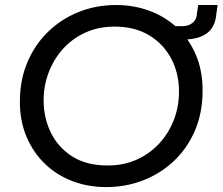

<svg xmlns="http://www.w3.org/2000/svg" viewBox="-20 -733 887 765"><path d="M403.4 12.4Q330.8 12.4 268.2 -11.5Q205.6 -35.4 158.9 -80.4Q112.2 -125.4 85.7 -188.1Q59.2 -250.8 59.2 -328.4Q59.2 -413 88.5 -483.4Q117.8 -553.8 170.4 -605.3Q223 -656.8 292.6 -684.9Q362.2 -713 443.4 -713Q512.4 -713 574.6 -690.3Q636.8 -667.6 684.5 -623.6Q732.2 -579.6 759.7 -516.3Q787.2 -453 787.2 -372.2Q787.2 -283.2 756.5 -212.2Q725.8 -141.2 672.2 -90.9Q618.6 -40.6 549.6 -14.1Q480.6 12.4 403.4 12.4ZM409 -73.6Q473.2 -73.6 525.4 -97.3Q577.6 -121 615.1 -162Q652.6 -203 672.9 -255.8Q693.2 -308.6 693.2 -367.8Q693.2 -441 662.1 -499.7Q631 -558.4 573.7 -592.7Q516.4 -627 437.4 -627Q371.6 -627 319 -602.7Q266.4 -578.4 229.6 -536.8Q192.8 -495.2 173.3 -442.6Q153.8 -390 153.8 -332.8Q153.8 -264.4 182.3 -205.3Q210.8 -146.2 267.5 -109.9Q324.2 -73.6 409 -73.6ZM667 -575.6 674.8 -629H709.6Q732 -629 748.2 -642.7Q764.4 -656.4 765 -681.6L769.8 -713H847L842.2 -679.2Q838 -624.8 804.1 -600.2Q770.2 -575.6 711.2 -575.6Z"/></svg>

Font: MuseoModerno Thin
Style: Italic
Weight: 100
Italic angle: -9°
Designer: Pablo Cosgaya, Héctor Gatti, Marcela Romero, and the Authors of The MuseoModerno Project.
Foundry: Omnibus-Type Team
Version: Version 1.003